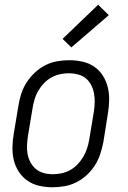

<svg xmlns="http://www.w3.org/2000/svg" viewBox="-20 -782 540 810"><path d="M202 8Q173 8 146 2Q119 -4 97 -19Q75 -34 60 -56.5Q45 -79 38.5 -105.5Q32 -132 32.5 -160.5Q33 -189 38 -218L58 -338Q62 -363 70 -387.5Q78 -412 92.5 -434.5Q107 -457 127.5 -476Q148 -495 171.5 -507Q195 -519 221 -523.5Q247 -528 272 -528Q300 -528 327.5 -522Q355 -516 377 -501Q399 -486 413.5 -463.5Q428 -441 434.5 -414.5Q441 -388 440.5 -359.5Q440 -331 435 -302L416 -182Q411 -157 403 -132.5Q395 -108 381 -85.5Q367 -63 346.5 -44Q326 -25 302 -13Q278 -1 252.5 3.5Q227 8 202 8ZM203 -47Q221 -47 240 -51Q259 -55 276 -64.5Q293 -74 307 -88.5Q321 -103 331 -120Q341 -137 347 -155Q353 -173 356 -191L376 -311Q379 -331 379.5 -350.5Q380 -370 376.5 -388.5Q373 -407 364.5 -423.5Q356 -440 342 -451.5Q328 -463 309 -468Q290 -473 271 -473Q252 -473 233.5 -469Q215 -465 197.5 -455.5Q180 -446 166 -431.5Q152 -417 142 -400Q132 -383 126.5 -365Q121 -347 118 -329L98 -209Q95 -189 94 -169.5Q93 -150 96.5 -131.5Q100 -113 109 -96.5Q118 -80 132 -68.5Q146 -57 164.5 -52Q183 -47 203 -47ZM281 -582 244 -618 394 -762 439 -718Z"/></svg>

Font: Iosevka SS04 Light
Style: Italic
Weight: 300
Italic angle: -9°
Monospace: yes
Designer: Belleve Invis
Foundry: Belleve Invis
Version: Version 19.0.0; ttfautohint (v1.8.4)